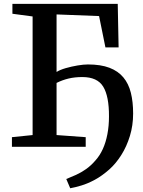

<svg xmlns="http://www.w3.org/2000/svg" viewBox="-20 -763 742 998"><path d="M345 215.5 324.5 167.5Q349.5 157.5 375.5 145.8Q401.5 134 427.2 116Q453 98 476.5 70.5Q499 45.5 514.5 11.5Q530 -22.5 538.2 -65.5Q546.5 -108.5 546.5 -158Q547 -262.5 516.5 -312.5Q486 -362.5 408 -362.5Q369 -362.5 336.5 -354.8Q304 -347 274 -332V-61L425.5 -50V0H42V-50L149.5 -61V-677.5L44.5 -691.5V-743H592L596.5 -516.5H528L495 -679.5L274 -688V-389Q292.5 -400.5 322.2 -409Q352 -417.5 383.5 -422.8Q415 -428 437 -428Q503.5 -428 548.8 -410.8Q594 -393.5 621.2 -360.8Q648.5 -328 660.2 -280.8Q672 -233.5 672 -173Q672 -111 655.2 -56.2Q638.5 -1.5 610.5 42.8Q582.5 87 549 117Q510 151.5 472.8 171.5Q435.5 191.5 403 201.2Q370.5 211 345 215.5Z"/></svg>

Font: Merriweather 28pt SemiBold
Style: Regular
Weight: 600
Version: Version 2.100